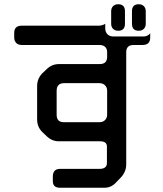

<svg xmlns="http://www.w3.org/2000/svg" viewBox="-20 -783 768 905"><path d="M281 -207Q247 -207 247 -242V-356Q247 -372 255.5 -381.5Q264 -391 281 -391H449Q465 -391 475 -381Q485 -371 485 -356V-242Q485 -227 475 -217Q465 -207 449 -207ZM476 -671Q467 -664 449 -662H83Q47 -662 47 -628V-606Q47 -591 56 -581Q65 -571 83 -571H449Q465 -571 475 -562.5Q485 -554 485 -537V-515Q485 -481 450 -481H258Q224 -481 199 -456L179 -437Q155 -412 155 -377V-220Q155 -185 179 -161L199 -142Q224 -117 258 -117H452Q484 -117 484 -92V-15Q484 13 449 13H263Q229 13 229 50V71Q229 102 263 102H472Q506 102 530 74L552 51Q575 25 575 -9V-537Q575 -571 610 -571H652Q688 -571 688 -606V-626Q676 -611 656 -611H515Q497 -611 486.5 -621.5Q476 -632 476 -650ZM634 -638Q649 -638 658 -647Q667 -656 667 -671V-730Q667 -745 658 -754Q649 -763 634 -763Q602 -763 602 -730V-671Q602 -638 634 -638ZM537 -638Q569 -638 569 -671V-730Q569 -763 537 -763Q522 -763 513 -754Q504 -745 504 -730V-671Q504 -656 513 -647Q522 -638 537 -638Z"/></svg>

Font: WDXL Lubrifont JP N
Style: Regular
Weight: 400
Designer: [WDXL Lubrifont] Copyright 2020-2022 (c) NightFurySL2001, Skr-ZERO; [ZCOOL QingKe HuangYou] Copyright 2018-2022 (c) The 
Version: Version 2.001;hotconv 1.1.1;makeotfexe 2.6.0